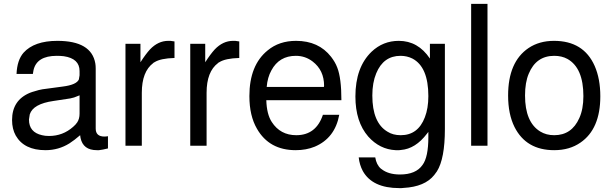

<svg xmlns="http://www.w3.org/2000/svg" viewBox="-20 -749 3152 987"><path d="M535 -49V14Q507 21 489 23H488H478Q407 23 394 -40L392 -54Q362 -28 337 -12Q281 23 214 23Q104 23 61 -52Q42 -86 42 -132Q42 -234 134 -272L145 -276L179 -286L198 -290Q213 -292 239 -295.5Q265 -299 302 -304Q375 -313 386 -342V-343V-344L389 -362V-384Q389 -448 308 -460Q300 -461 291 -461.5Q282 -462 272 -462Q168 -462 152 -387L149 -369H65Q68 -440 101 -478Q156 -539 275 -539Q450 -539 470 -423Q471 -417 471.5 -410.5Q472 -404 472 -396V-88Q472 -47 517 -47H519Q527 -47 530 -48H531ZM389 -259 379 -255Q362 -247 341 -243L255 -230Q150 -215 133 -161L129 -135V-134Q129 -69 196 -54Q211 -50 232 -50Q303 -50 356 -97Q369 -108 377 -120Q389 -138 389 -165Z M625 -524H702V-429Q729 -471 751 -495Q793 -539 845 -539H856L877 -536V-451Q805 -449 774 -429L770 -427L768 -425Q709 -381 709 -272V0H625Z M958 -524H1035V-429Q1062 -471 1084 -495Q1126 -539 1178 -539H1189L1210 -536V-451Q1138 -449 1107 -429L1103 -427L1101 -425Q1042 -381 1042 -272V0H958Z M1349 -234Q1351 -162 1377 -122Q1421 -54 1503 -54Q1605 -54 1640 -159H1724Q1702 -39 1598 5Q1554 23 1500 23Q1364 23 1301 -87Q1262 -154 1262 -255Q1262 -414 1356 -490Q1415 -539 1502 -539Q1618 -539 1682 -457Q1692 -444 1700 -430.5Q1708 -417 1714 -401Q1735 -347 1735 -234ZM1645 -302 1646 -308Q1646 -388 1587 -433Q1549 -462 1501 -462Q1415 -462 1375 -387Q1355 -351 1351 -302Z M2190 -524H2267V-86Q2267 67 2226 132L2212 151Q2164 211 2055 217Q2050 218 2044 218Q2038 218 2033 218Q1894 218 1845 130Q1828 98 1824 60H1909Q1915 98 1938 118L1941 120Q1976 148 2036 148Q2118 148 2152 99Q2182 59 2182 -44V-71L2175 -62Q2116 16 2041 22Q2036 23 2032 23Q2028 23 2023 23H2014Q1932 19 1873 -47Q1807 -123 1807 -253Q1807 -403 1890 -483Q1949 -539 2030 -539Q2129 -539 2190 -448ZM2039 -462Q1951 -462 1914 -372Q1894 -324 1894 -258Q1894 -118 1972 -72Q2000 -54 2040 -54Q2129 -54 2164 -146Q2182 -192 2182 -255Q2182 -405 2100 -448Q2072 -462 2039 -462Z M2486 -729V0H2402V-729Z M2828 -539Q2980 -539 3037 -410Q3066 -344 3066 -254Q3066 -86 2964 -16Q2908 23 2829 23Q2685 23 2625 -96Q2592 -162 2592 -258Q2592 -431 2697 -502Q2752 -539 2828 -539ZM2829 -462Q2736 -462 2698 -370Q2679 -325 2679 -258Q2679 -121 2757 -73Q2788 -54 2829 -54Q2919 -54 2958 -142Q2979 -188 2979 -255Q2979 -400 2897 -446Q2868 -462 2829 -462Z"/></svg>

Font: Ekushey Bangla
Style: Regular
Weight: 400
Designer: Al Mamun Sumon
Foundry: Al Mamun Sumon
Version: Version 1.0